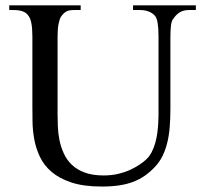

<svg xmlns="http://www.w3.org/2000/svg" viewBox="-20 -682 763 718"><path d="M687 -644.5Q666.5 -644.5 652.6 -636.2Q638.7 -627.9 627.4 -610.8Q621.6 -604 619.4 -586.9Q617.2 -569.8 617.2 -542V-272.5Q617.2 -238.3 614.7 -207.3Q612.3 -176.3 605.7 -149.2Q599.1 -122.1 587.9 -99.1Q576.7 -76.2 559.1 -57.6Q541 -38.6 521.5 -24.9Q502 -11.2 478.5 -2.2Q455.1 6.8 426.3 11.2Q397.5 15.6 360.8 15.6Q293 15.6 247.3 0.5Q201.7 -14.6 172.9 -39.3Q144 -64 129.2 -95.7Q114.3 -127.4 108.2 -160.9Q102.1 -194.3 101.6 -227.1Q101.1 -259.8 101.1 -285.6V-545.4Q101.1 -576.2 97.2 -595.9Q93.3 -615.7 84.5 -625.5Q76.7 -635.7 63.2 -640.1Q49.8 -644.5 29.8 -644.5H14.6V-662.1H281.7V-644.5H256.8Q236.8 -644.5 226.6 -638.2Q216.3 -631.8 207.5 -618.7Q202.1 -608.9 198.7 -591.1Q195.3 -573.2 195.3 -545.4V-256.3Q195.3 -234.9 196.3 -209.2Q197.3 -183.6 202.4 -158.2Q207.5 -132.8 218.3 -108.9Q229 -85 248 -66.4Q267.1 -47.9 296.4 -36.9Q325.7 -25.9 367.7 -25.9Q397.5 -25.9 422.6 -32Q447.8 -38.1 467.8 -47.4Q487.8 -56.6 502.7 -66.9Q517.6 -77.1 526.4 -85.4Q539.1 -97.2 547.4 -113.5Q555.7 -129.9 560.8 -148.2Q565.9 -166.5 568.4 -185.5Q570.8 -204.6 571.8 -221.9Q572.8 -239.3 572.8 -253.4V-545.4Q572.8 -576.2 569.6 -595.7Q566.4 -615.2 559.1 -623.5Q539.6 -644.5 502.4 -644.5H477.5V-662.1H712.4V-644.5Z"/></svg>

Font: Campania
Style: Regular
Weight: 400
Version: Version 2.009